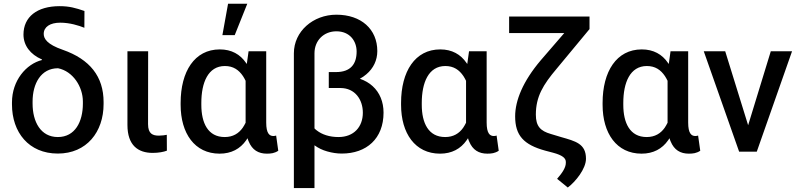

<svg xmlns="http://www.w3.org/2000/svg" viewBox="-20 -798 4200 1010"><path d="M103.5 -616.2C103.5 -558.6 139.6 -511.7 200.2 -485.4L201.2 -482.4C117.2 -461.4 43 -374 43 -259.3V-248.5C43 -101.6 131.8 9.8 284.2 9.8C435.5 9.8 524.9 -103.5 524.9 -251V-261.2C524.9 -395.5 452.6 -486.3 310.1 -536.1C227.5 -564.5 210 -594.7 210 -619.6C210 -656.7 243.7 -678.7 296.9 -678.7C347.2 -678.7 395 -663.6 423.8 -651.9L424.3 -740.2C378.4 -755.9 345.2 -765.6 293.5 -765.6C174.8 -765.6 103.5 -709 103.5 -616.2ZM151.4 -263.7C151.4 -357.4 194.8 -439 285.2 -439C363.8 -423.3 416 -341.8 416 -263.7V-252.9C416 -157.7 375 -77.1 284.2 -77.1C193.8 -77.1 151.4 -157.7 151.4 -252.9Z M650.4 -528.3V-140.6C650.4 -32.7 707 6.3 783.2 6.3C814.5 6.3 841.3 1 857.9 -5.4L857.4 -88.9C849.1 -86.9 831.5 -84.5 815.9 -84.5C783.7 -84.5 758.8 -93.8 758.8 -145L759.3 -528.3Z M1287.6 -528.3 1278.3 -461.4C1276.9 -462.9 1275.9 -464.8 1274.4 -466.8C1243.7 -512.2 1197.8 -538.1 1136.2 -538.1C1003.4 -538.1 930.2 -421.9 930.2 -256.8V-246.6C930.2 -96.7 1003.9 10.3 1135.3 10.3C1196.8 10.3 1243.7 -15.1 1274.9 -60.1C1277.3 -63.5 1279.8 -66.9 1282.2 -70.8C1283.7 -64.9 1285.6 -59.6 1288.1 -54.2C1306.6 -8.8 1339.4 10.3 1383.8 10.3C1405.3 10.3 1423.8 8.3 1443.8 -4.9L1432.6 -85C1428.7 -83.5 1424.3 -82.5 1418 -82.5C1397 -82.5 1380.4 -96.7 1380.4 -153.3V-528.3ZM1039.1 -256.8C1039.1 -362.8 1074.2 -450.7 1163.1 -450.7C1207 -450.7 1236.3 -430.2 1258.3 -397.5C1263.2 -390.1 1267.6 -381.8 1272 -373V-152.3C1267.6 -143.1 1262.2 -134.3 1256.8 -126C1235.8 -96.2 1205.6 -77.1 1162.1 -77.1C1073.7 -77.1 1039.1 -151.4 1039.1 -246.6ZM1149.9 -613.3H1214.8L1280.8 -778.3H1179.7Z M1749.5 -720.7C1627.4 -720.7 1525.9 -633.3 1525.9 -517.6V191.4H1634.3V-33.7C1654.3 -19 1676.8 -8.3 1701.2 -1.5C1727.1 5.9 1752.4 9.8 1777.8 9.8C1908.2 9.8 1997.6 -68.8 1997.6 -205.6C1997.6 -262.2 1977.5 -311 1940.4 -344.7C1922.4 -361.3 1899.9 -374.5 1873 -383.8C1885.7 -390.6 1897 -398.4 1907.2 -407.2C1944.3 -438.5 1964.8 -481 1964.8 -529.3C1964.8 -644.5 1879.9 -720.7 1749.5 -720.7ZM1709.5 -418.9V-335H1770.5C1847.7 -335 1888.7 -273.9 1888.7 -205.1C1888.7 -130.9 1841.8 -77.1 1760.3 -77.1C1713.4 -77.1 1673.8 -90.3 1646.5 -111.8C1642.1 -115.2 1637.7 -118.7 1634.3 -122.6V-517.6C1634.3 -585.4 1683.6 -633.3 1749.5 -633.3C1820.8 -633.3 1856 -581.5 1856 -526.9C1856 -461.9 1825.2 -418.9 1747.6 -418.9Z M2447.3 -528.3 2438 -461.4C2436.5 -462.9 2435.5 -464.8 2434.1 -466.8C2403.3 -512.2 2357.4 -538.1 2295.9 -538.1C2163.1 -538.1 2089.8 -421.9 2089.8 -256.8V-246.6C2089.8 -96.7 2163.6 10.3 2294.9 10.3C2356.4 10.3 2403.3 -15.1 2434.6 -60.1C2437 -63.5 2439.5 -66.9 2441.9 -70.8C2443.4 -64.9 2445.3 -59.6 2447.8 -54.2C2466.3 -8.8 2499 10.3 2543.5 10.3C2564.9 10.3 2583.5 8.3 2603.5 -4.9L2592.3 -85C2588.4 -83.5 2584 -82.5 2577.6 -82.5C2556.6 -82.5 2540 -96.7 2540 -153.3V-528.3ZM2198.7 -256.8C2198.7 -362.8 2233.9 -450.7 2322.8 -450.7C2366.7 -450.7 2396 -430.2 2418 -397.5C2422.9 -390.1 2427.2 -381.8 2431.6 -373V-152.3C2427.2 -143.1 2421.9 -134.3 2416.5 -126C2395.5 -96.2 2365.2 -77.1 2321.8 -77.1C2233.4 -77.1 2198.7 -151.4 2198.7 -246.6Z M2658.2 -710.9V-624H2948.2L2824.7 -481C2731 -370.6 2689.9 -269.5 2689.9 -186C2689.9 -85 2734.9 -36.6 2848.6 -5.4L2889.6 5.4C2939 18.6 2956.5 34.2 2956.5 53.7V55.7V58.6C2956.5 81.5 2940.9 108.4 2910.6 142.6L2966.8 188.5C3007.8 157.7 3062.5 89.8 3062.5 37.1C3062.5 -42.5 3007.3 -55.2 2931.2 -77.1L2877.4 -93.3C2823.2 -108.9 2798.8 -133.8 2798.8 -194.8C2798.8 -290 2836.9 -352.1 2908.2 -436.5L3081.1 -645V-710.9Z M3507.3 -528.3 3498 -461.4C3496.6 -462.9 3495.6 -464.8 3494.1 -466.8C3463.4 -512.2 3417.5 -538.1 3356 -538.1C3223.1 -538.1 3149.9 -421.9 3149.9 -256.8V-246.6C3149.9 -96.7 3223.6 10.3 3355 10.3C3416.5 10.3 3463.4 -15.1 3494.6 -60.1C3497.1 -63.5 3499.5 -66.9 3502 -70.8C3503.4 -64.9 3505.4 -59.6 3507.8 -54.2C3526.4 -8.8 3559.1 10.3 3603.5 10.3C3625 10.3 3643.6 8.3 3663.6 -4.9L3652.3 -85C3648.4 -83.5 3644 -82.5 3637.7 -82.5C3616.7 -82.5 3600.1 -96.7 3600.1 -153.3V-528.3ZM3258.8 -256.8C3258.8 -362.8 3293.9 -450.7 3382.8 -450.7C3426.8 -450.7 3456.1 -430.2 3478 -397.5C3482.9 -390.1 3487.3 -381.8 3491.7 -373V-152.3C3487.3 -143.1 3481.9 -134.3 3476.6 -126C3455.6 -96.2 3425.3 -77.1 3381.8 -77.1C3293.5 -77.1 3258.8 -151.4 3258.8 -246.6Z M3794.9 -528.3H3682.1L3868.2 0H3960.9L4146.5 -528.3H4034.7L3915.5 -139.2Z"/></svg>

Font: Bert Sans Medium
Style: Regular
Weight: 500
Designer: Christian Robertson (Google), Cristiano Sobral
Foundry: Google, Cristiano Sobral
Version: Version 3.101